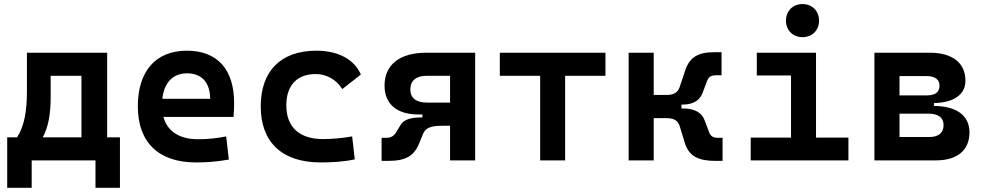

<svg xmlns="http://www.w3.org/2000/svg" viewBox="-20 -771 4728 923"><path d="M14.6 131.8H132.3V0H439V131.8H556.6V-110.8H495.1V-517.6H109.4V-329.1C109.4 -233.9 95.7 -162.6 62 -110.8H14.6ZM371.6 -110.8H185.5C212.9 -160.6 223.6 -224.6 223.6 -305.7V-406.7H371.6Z M921.4 9.8C962.4 9.8 1015.6 7.8 1080.1 -3.9L1067.4 -115.2C1022 -106.4 978.5 -101.6 933.1 -101.6C843.3 -101.6 784.7 -138.7 765.6 -209H1102.5C1104.5 -230 1105.5 -251.5 1105.5 -275.9C1105.5 -439.5 1022.9 -527.3 878.4 -527.3C728.5 -527.3 642.6 -428.7 642.6 -259.8C642.6 -85.9 743.2 9.8 921.4 9.8ZM760.3 -295.9C769 -374.5 811.5 -418.5 879.4 -418.5C948.7 -418.5 990.2 -375 990.2 -295.9Z M1521 9.8C1574.7 9.8 1632.3 6.8 1685.5 -4.9L1672.9 -115.2C1627.9 -107.4 1580.1 -102.5 1532.7 -102.5C1419.9 -102.5 1356.4 -159.2 1356.4 -264.6C1356.4 -360.8 1408.2 -415 1497.1 -415C1550.3 -415 1596.7 -388.7 1625.5 -342.8L1714.8 -412.6C1683.1 -485.8 1605.5 -527.3 1501 -527.3C1329.1 -527.3 1233.4 -428.7 1233.4 -259.8C1233.4 -85.9 1337.4 9.8 1521 9.8Z M1990.7 -220.7H2010.7V-206.5H2006.8C1955.6 -206.5 1919.4 -197.3 1903.3 -166.5L1888.7 -142.1C1876 -118.2 1861.8 -108.4 1835.4 -108.4H1814.5V2.4H1844.2C1932.6 2.4 1972.2 -21 1998 -88.9L2010.3 -118.7C2022.9 -153.3 2039.6 -166.5 2111.8 -166.5H2143.6V0H2264.2V-517.6H2029.8C1901.4 -517.6 1828.6 -460 1828.6 -359.4C1828.6 -271.5 1887.2 -220.7 1990.7 -220.7ZM2143.6 -277.8H2032.2C1980.5 -277.8 1952.6 -299.8 1952.6 -340.8C1952.6 -383.3 1980.5 -406.7 2032.2 -406.7H2143.6Z M2576.7 0H2696.8V-406.7H2890.6V-517.6H2382.8V-406.7H2576.7Z M3002 0H3122.6V-203.1H3183.6C3222.2 -203.1 3239.7 -189.9 3248 -163.1L3272 -84C3292 -20.5 3336.4 2.4 3419.9 2.4H3453.6V-108.4H3432.6C3409.2 -108.4 3396.5 -115.7 3389.2 -134.8L3367.7 -191.9C3354.5 -229.5 3318.8 -249.5 3264.2 -249.5H3255.9V-268.1H3259.3C3312.5 -268.1 3344.7 -288.1 3357.9 -325.7L3379.4 -382.8C3386.7 -401.9 3399.4 -409.2 3422.9 -409.2H3448.7V-520H3415C3336.4 -520 3295.9 -497.1 3274.4 -433.6L3248 -354.5C3239.3 -327.6 3221.7 -314.5 3183.6 -314.5H3122.6V-517.6H3002Z M3588.9 0H4058.6V-109.4H3902.8V-517.6H3618.2V-408.2H3782.7V-109.4H3588.9ZM3837.9 -592.3C3884.3 -592.3 3917.5 -625.5 3917.5 -671.9C3917.5 -718.3 3884.3 -751.5 3837.9 -751.5C3791.5 -751.5 3758.3 -718.3 3758.3 -671.9C3758.3 -625.5 3791.5 -592.3 3837.9 -592.3Z M4183.6 0H4479.5C4582 0 4640.6 -48.8 4640.6 -134.8C4640.6 -215.3 4578.6 -261.2 4469.7 -261.7V-275.4C4566.4 -277.8 4621.1 -316.9 4621.1 -382.8C4621.1 -468.8 4558.6 -517.6 4449.2 -517.6H4183.6ZM4304.2 -112.3V-224.6H4443.8C4490.7 -224.6 4516.1 -205.6 4516.1 -169.4C4516.1 -132.3 4491.7 -112.3 4447.3 -112.3ZM4304.2 -312.5V-405.3H4434.1C4474.1 -405.3 4496.6 -389.2 4496.6 -358.9C4496.6 -328.6 4475.6 -312.5 4437.5 -312.5Z"/></svg>

Font: Cascadia Code NF SemiBold
Style: Regular
Weight: 600
Monospace: yes
Designer: Aaron Bell
Foundry: Saja Typeworks
Version: Version 2404.023